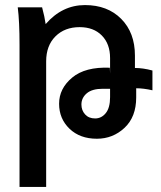

<svg xmlns="http://www.w3.org/2000/svg" viewBox="-20 -537 635 757"><path d="M146 -508Q156 -471 160 -442Q225 -517 315 -517Q404 -517 458 -462.5Q512 -408 512 -318V-269Q544 -269 581 -259V-181Q546 -189 517 -189V-153Q517 -76 471 -33Q425 10 362 10Q295 10 254 -29.5Q213 -69 213 -128Q213 -188 264.5 -231Q316 -274 413 -270L414 -247V-308Q414 -364 381.5 -397Q349 -430 294 -430Q235 -430 198.5 -393.5Q162 -357 162 -295V200H57V-360Q57 -453 50 -508ZM301 -125Q301 -102 315.5 -86Q330 -70 355 -70Q380 -70 397 -91Q414 -112 414 -154V-187H385Q343 -187 322 -169Q301 -151 301 -125Z"/></svg>

Font: LT Superior Semi-bold
Style: Regular
Weight: 600
Designer: Daniel Lyons
Foundry: LyonsType
Version: Version 1.0